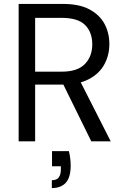

<svg xmlns="http://www.w3.org/2000/svg" viewBox="-20 -720 634 978"><path d="M75 0V-700H301Q383 -700 435 -672.5Q487 -645 512 -599Q537 -553 537 -495Q537 -439 511.5 -392Q486 -345 433 -317Q380 -289 297 -289H159V0ZM445 0 291 -313H385L544 0ZM159 -355H295Q375 -355 412.5 -394Q450 -433 450 -494Q450 -556 413.5 -592.5Q377 -629 294 -629H159ZM244 238V198Q269 198 279.5 183.5Q290 169 290 141V127H245V50H331Q336 70 338 89Q340 108 340 124Q340 184 315 211Q290 238 244 238Z"/></svg>

Font: DM Sans 16pt
Style: Regular
Weight: 400
Version: Version 4.004;gftools[0.9.30]